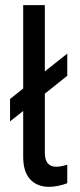

<svg xmlns="http://www.w3.org/2000/svg" viewBox="-20 -717 310 745"><path d="M70 -109V-286.5L19 -246V-333L70 -373.5V-697H154V-440L241 -509V-423L154 -353.5V-125Q154 -70 198 -70Q215.5 -70 241 -78V-6Q224 0.5 205.2 4.2Q186.5 8 171 8Q124 8 97 -21.2Q70 -50.5 70 -109Z"/></svg>

Font: HK Grotesk
Style: Regular
Weight: 400
Designer: Alfredo Marco Pradil
Foundry: Hanken Design Co.
Version: Version 3.001